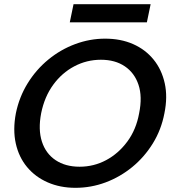

<svg xmlns="http://www.w3.org/2000/svg" viewBox="-20 -892 824 919"><path d="M341 7Q268 7 208.5 -19Q149 -45 109.5 -92.5Q70 -140 55.5 -205.5Q41 -271 56 -350Q72 -428 112.5 -493.5Q153 -559 211.5 -607Q270 -655 340 -681Q410 -707 483 -707Q558 -707 617 -681Q676 -655 715 -607Q754 -559 768.5 -493.5Q783 -428 767 -350Q752 -271 711.5 -205.5Q671 -140 613 -92.5Q555 -45 485.5 -19Q416 7 341 7ZM361 -94Q429 -94 488 -125.5Q547 -157 589.5 -214.5Q632 -272 646 -350Q662 -429 643 -486Q624 -543 577.5 -574.5Q531 -606 463 -606Q395 -606 335.5 -574.5Q276 -543 234.5 -486Q193 -429 177 -350Q162 -272 180.5 -214.5Q199 -157 246 -125.5Q293 -94 361 -94ZM332 -872H701L683 -785H314Z"/></svg>

Font: Albert Sans SemiBold
Style: Italic
Weight: 600
Italic angle: -11.25°
Designer: Andreas Rasmussen
Foundry: a.Foundry
Version: Version 1.025